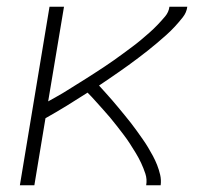

<svg xmlns="http://www.w3.org/2000/svg" viewBox="-20 -550 640 570"><path d="M39 0 127 -530H170L123 -249Q137 -257 151.5 -265Q166 -273 180 -282Q194 -291 208 -299.5Q222 -308 236 -317Q250 -326 264 -335Q278 -344 291.5 -353Q305 -362 318.5 -371.5Q332 -381 345.5 -391Q359 -401 372.5 -411Q386 -421 398.5 -431.5Q411 -442 423.5 -453Q436 -464 447.5 -476Q459 -488 470 -501Q481 -514 483 -530H536Q534 -513 522.5 -498.5Q511 -484 499 -471Q487 -458 473.5 -446Q460 -434 446.5 -422.5Q433 -411 419 -400Q405 -389 390.5 -378Q376 -367 361.5 -356.5Q347 -346 332.5 -336Q318 -326 303.5 -316Q289 -306 274 -296Q284 -285 293.5 -274.5Q303 -264 313 -252.5Q323 -241 332 -230Q341 -219 350.5 -207.5Q360 -196 369 -184.5Q378 -173 386.5 -161Q395 -149 403.5 -137Q412 -125 419.5 -112.5Q427 -100 434 -87Q441 -74 446.5 -60Q452 -46 455.5 -31Q459 -16 457 0H414Q417 -18 411.5 -34.5Q406 -51 399 -66Q392 -81 383.5 -95Q375 -109 366 -123Q357 -137 347 -150Q337 -163 327 -176Q317 -189 306.5 -201.5Q296 -214 285 -226Q274 -238 263 -250.5Q252 -263 240 -275Q209 -255 178 -236Q147 -217 115 -199L82 0Z"/></svg>

Font: Iosevka Curly XLtExObl
Style: Regular
Weight: 200
Width: 7
Italic angle: -9°
Monospace: yes
Designer: Belleve Invis
Foundry: Belleve Invis
Version: Version 11.0.1; ttfautohint (v1.8.3)